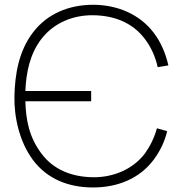

<svg xmlns="http://www.w3.org/2000/svg" viewBox="-20 -786 782 821"><path d="M600 -130.2C549 -62.5 464.6 -27.1 378.1 -28.1C288.5 -29.2 209.4 -59.4 157.3 -129.2C104.2 -200 90.6 -274 88.5 -353.1H369.8V-396.9H88.5C91.7 -477.1 108.3 -556.2 157.3 -619.8C210.4 -688.5 292.7 -721.9 378.1 -720.8C466.7 -719.8 545.8 -690.6 600 -618.8C626 -584.4 644.8 -542.7 654.2 -499L700 -506.3C688.5 -556.2 668.8 -605.2 636.5 -646.9C577.1 -725 481.3 -765.6 378.1 -765.6C275 -765.6 181.2 -727.1 120.8 -646.9C60.4 -567.7 43.8 -468.8 41.7 -375C39.6 -287.5 62.5 -180.2 120.8 -102.1C182.3 -19.8 274 15.6 378.1 15.6C482.3 15.6 576 -21.9 636.5 -102.1C664.6 -139.6 684.4 -181.2 694.8 -225L651 -237.5C640.6 -199 622.9 -162.5 600 -130.2Z"/></svg>

Font: Manrope Thin
Style: Regular
Weight: 100
Width: 4
Designer: Michael Sharanda
Foundry: Michael Sharanda
Version: Version 2.000;PS 002.000;hotconv 1.0.88;makeotf.lib2.5.64775